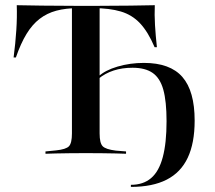

<svg xmlns="http://www.w3.org/2000/svg" viewBox="-20 -591 825 738"><path d="M280.6 -559.7Q233.1 -559.7 196.8 -550Q160.5 -540.3 132.3 -518.5Q104 -496.8 81.9 -460.5Q59.7 -424.2 41.1 -370.2H32.3Q39.5 -425 42.7 -475Q46 -525 44.4 -571Q87.1 -570.2 142.3 -569.4Q197.6 -568.5 275.8 -568.5H351.6Q427.4 -568.5 480.6 -569.4Q533.9 -570.2 575 -571Q573.4 -534.7 575.8 -494.4Q578.2 -454 583.1 -409.7H574.2Q549.2 -468.5 518.5 -501.2Q487.9 -533.9 444.4 -546.8Q400.8 -559.7 338.7 -559.7ZM302.4 -2.4Q271.8 -2.4 244.8 -2Q217.7 -1.6 195.6 -1.2Q173.4 -0.8 154.8 0V-8.9L195.2 -12.9Q233.9 -16.9 245.2 -29Q256.5 -41.1 256.5 -78.2V-201.6H362.9V-78.2Q362.9 -41.1 374.6 -29Q386.3 -16.9 425 -12.1L464.5 -8.9V0Q447.6 -0.8 424.6 -1.2Q401.6 -1.6 375 -2Q348.4 -2.4 317.7 -2.4H310.5ZM256.5 -201.6V-562.9H362.9V-201.6ZM483.1 127.4V119.4Q530.6 119.4 560.9 93.5Q591.1 67.7 605.6 13.3Q620.2 -41.1 620.2 -125Q620.2 -201.6 607.7 -246.4Q595.2 -291.1 566.5 -310.9Q537.9 -330.6 489.5 -330.6Q409.7 -330.6 358.1 -287.9V-296.8Q383.9 -321 431.9 -335.1Q479.8 -349.2 533.1 -349.2Q633.9 -349.2 681 -295.2Q728.2 -241.1 728.2 -127.4Q728.2 -41.1 701.6 15.3Q675 71.8 620.6 99.6Q566.1 127.4 483.1 127.4Z"/></svg>

Font: Playfair 144pt SemiExpanded SemiBold
Style: Regular
Weight: 600
Width: 6
Designer: Claus Eggers Sørensen
Foundry: Claus Eggers Sørensen
Version: Version 2.203